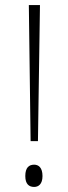

<svg xmlns="http://www.w3.org/2000/svg" viewBox="-20 -734 268 759"><path d="M101 -176H130L138 -714H94ZM115 5C132 5 148 -6 148 -38C148 -72 132 -83 115 -83C95 -83 80 -72 80 -38C80 -6 95 5 115 5Z"/></svg>

Font: Noto Serif Lao ExtraCondensed ExtraLight
Style: Regular
Weight: 200
Width: 2
Designer: Monotype Design Team
Foundry: Monotype Imaging Inc.
Version: Version 2.003